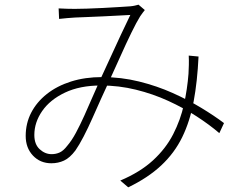

<svg xmlns="http://www.w3.org/2000/svg" viewBox="-20 -751 1040 822"><path d="M231 -715Q249 -714 267 -713.5Q285 -713 300 -713Q318 -713 351.5 -714Q385 -715 422.5 -717Q460 -719 492 -721Q524 -723 538 -724Q549 -725 557.5 -727Q566 -729 573 -731L600 -708Q596 -703 591 -696.5Q586 -690 580 -681Q565 -657 542.5 -611Q520 -565 495.5 -510Q471 -455 447 -403Q432 -371 413.5 -330Q395 -289 376 -246Q357 -203 338 -166.5Q319 -130 303 -107Q279 -75 254 -63.5Q229 -52 200 -52Q152 -52 121 -85Q90 -118 90 -169Q90 -223 113.5 -268.5Q137 -314 180.5 -348.5Q224 -383 284 -402Q344 -421 417 -421Q499 -421 575.5 -402Q652 -383 719 -353Q786 -323 842 -289Q898 -255 939 -224L919 -181Q877 -217 821.5 -253Q766 -289 700.5 -319Q635 -349 562 -367Q489 -385 412 -385Q322 -385 258 -354.5Q194 -324 160.5 -275.5Q127 -227 127 -173Q127 -133 150 -112Q173 -91 201 -91Q220 -91 236 -98.5Q252 -106 268 -127Q287 -149 305 -182.5Q323 -216 341 -256Q359 -296 376 -335.5Q393 -375 408 -408Q430 -455 452.5 -504.5Q475 -554 497 -601Q519 -648 538 -687Q523 -686 491 -684.5Q459 -683 422 -681Q385 -679 352 -678Q319 -677 302 -676Q285 -675 268 -673.5Q251 -672 233 -670ZM830 -509Q825 -402 809 -316.5Q793 -231 760 -163.5Q727 -96 670.5 -43Q614 10 529 51L495 22Q580 -14 635 -64.5Q690 -115 721.5 -176.5Q753 -238 767.5 -304Q782 -370 787 -435Q788 -452 788.5 -473Q789 -494 788 -513Z"/></svg>

Font: Noto Sans SC ExtraLight
Style: Regular
Weight: 250
Designer: Ryoko NISHIZUKA 西塚涼子 (kana, bopomofo & ideographs); Paul D. Hunt (Latin, Greek & Cyrillic); Sandoll Communications 산돌커뮤니
Foundry: Adobe
Version: Version 2.004-H2;hotconv 1.0.118;makeotfexe 2.5.65603